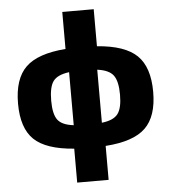

<svg xmlns="http://www.w3.org/2000/svg" viewBox="-59 -753 883 992"><g transform="rotate(-5 382.5 -257.5)"><path d="M464 -700V-508Q609 -497 671 -436.5Q733 -376 733 -248Q733 -121 671 -61Q609 -1 464 9V185H301V9Q155 -2 93.5 -61.5Q32 -121 32 -248Q32 -376 94 -436.5Q156 -497 301 -508V-700ZM455 -387V-112Q516 -119 538.5 -149Q561 -179 561 -248Q561 -318 538.5 -348.5Q516 -379 455 -387ZM309 -112V-387Q248 -379 226 -349Q204 -319 204 -248Q204 -179 226 -149Q248 -119 309 -112Z"/></g></svg>

Font: Ezarion Extra Bold
Style: Regular
Weight: 800
Designer: Natanael Gama
Version: Version 1.001;PS 001.001;hotconv 1.0.70;makeotf.lib2.5.58329